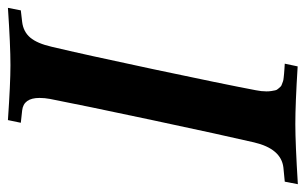

<svg xmlns="http://www.w3.org/2000/svg" viewBox="-177 -610 775 487"><g transform="rotate(-90 210.5 -366.5)"><path d="M-13.2 1.5 -6.8 -31.7 29.3 -35.2Q76.7 -41 92.8 -109.4Q111.3 -189 149.4 -367.9Q187.5 -546.9 203.1 -627.4Q205.6 -640.6 205.6 -653.8Q205.6 -694.3 173.8 -697.8L142.6 -701.2L149.4 -733.9Q242.7 -727.5 288.6 -727.5Q338.9 -727.5 434.1 -733.9L427.7 -701.2L398.4 -697.8Q373.5 -694.8 358.6 -677.2Q343.8 -659.7 335.4 -623Q316.4 -543.5 278.3 -364.3Q240.2 -185.1 225.1 -105Q222.2 -90.8 222.2 -78.1Q222.2 -71.3 223.1 -65.7Q224.1 -60.1 224.9 -55.9Q225.6 -51.8 229 -48.3Q232.4 -44.9 233.9 -42.7Q235.4 -40.5 240.7 -38.8Q246.1 -37.1 248 -36.1Q250 -35.2 257.8 -34.4Q265.6 -33.7 267.8 -33.4Q270 -33.2 279.8 -32.5Q289.6 -31.7 292.5 -31.7L285.6 1Q190.9 -4.9 139.2 -4.9Q90.3 -4.9 -13.2 1.5Z"/></g></svg>

Font: Flanker
Style: Bold Italic
Weight: 700
Italic angle: -12°
Designer: Flanker
Version: Version 2.000